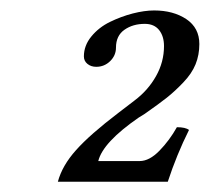

<svg xmlns="http://www.w3.org/2000/svg" viewBox="-20 -715 405 371"><path d="M142.1 -606Q142.1 -627 156.5 -644.5Q170.9 -662.1 192.4 -672.6Q213.9 -683.1 236.6 -689Q259.3 -694.8 277.8 -694.8Q314.9 -694.8 340.1 -678Q365.2 -661.1 365.2 -629.9Q365.2 -608.9 357.9 -590.8Q350.6 -572.8 334.2 -555.7Q317.9 -538.6 302.5 -526.4Q287.1 -514.2 259.8 -495.1L248 -487.8Q178.7 -439.9 169.9 -403.8H250Q268.6 -403.8 288.1 -423.8Q307.6 -443.8 321.8 -469.2Q338.4 -469.2 345.2 -463.9Q321.3 -416 304.2 -363.8H91.8Q100.1 -395 127 -425Q153.8 -455.1 209 -497.1L240.2 -521Q266.1 -540.5 281.5 -567.9Q296.9 -595.2 296.9 -626Q296.9 -645 287.4 -657Q277.8 -668.9 259.8 -668.9Q236.8 -668.9 220.5 -657.5Q204.1 -646 204.1 -623Q204.1 -607.9 192.9 -596.9Q181.6 -585.9 166 -585.9Q155.8 -585.9 148.9 -591.6Q142.1 -597.2 142.1 -606Z"/></svg>

Font: Common Serif Medium
Style: Italic
Weight: 500
Italic angle: -12°
Designer: Philipp H. Poll, Khaled Hosny
Foundry: Stefan Peev, Context Ltd.
Version: Version 1.026